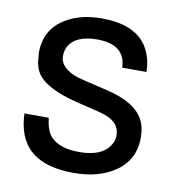

<svg xmlns="http://www.w3.org/2000/svg" viewBox="-68 -601 636 687"><g transform="rotate(10 250.0 -258.0)"><path d="M438 -378H350Q347 -462 245 -462Q163 -462 140 -413Q134 -400 134 -383Q134 -338 200 -316L231 -308L311 -289Q429 -261 452 -191Q459 -170 459 -143Q459 -47 369 -3Q317 23 243 23Q49 23 35 -139L34 -156H122Q128 -109 146 -89Q179 -54 250 -54Q334 -54 362 -101Q372 -116 372 -136Q372 -182 318 -201Q309 -204 299 -207H298L291 -209L213 -228Q94 -257 63 -308Q54 -324 50 -345L47 -379Q47 -472 131 -514Q180 -539 248 -539Q393 -539 428 -438Q438 -411 438 -378Z"/></g></svg>

Font: SolaimanLipi Normal
Style: Regular
Weight: 400
Designer: Solaiman Karim
Foundry: Ekushey
Version: Designed by Solaiman Karim | Developed Version 2.002 : Al Ma